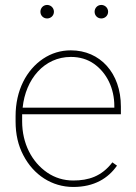

<svg xmlns="http://www.w3.org/2000/svg" viewBox="-20 -740 544 770"><path d="M273.9 9.8C358.4 9.8 414.1 -25.4 449.2 -75.7L430.7 -88.9C387.2 -32.2 334.5 -16.1 273.9 -16.1C235.4 -16.1 200.2 -26.9 169.4 -47.9C107.4 -90.3 68.8 -165 68.8 -252.9V-281.7H464.8V-312.5C464.8 -447.3 381.3 -538.1 264.2 -538.1C223.6 -538.1 186.5 -526.9 152.8 -504.4C85.9 -459.5 42.5 -377.4 42.5 -274.4V-252.9C42.5 -201.7 52.7 -156.7 73.7 -117.2C114.7 -38.1 188.5 9.8 273.9 9.8ZM142.1 -692.9C142.1 -677.7 153.8 -666 168.9 -666C184.1 -666 196.3 -677.7 196.3 -692.9C196.3 -708 184.1 -720.2 168.9 -720.2C153.8 -720.2 142.1 -708 142.1 -692.9ZM359.4 -692.9C359.4 -677.7 371.1 -666 386.2 -666C401.4 -666 413.6 -677.7 413.6 -692.9C413.6 -708 401.4 -720.2 386.2 -720.2C371.1 -720.2 359.4 -708 359.4 -692.9ZM264.2 -511.7C299.8 -511.7 330.6 -502.4 356.4 -484.4C408.7 -447.8 438.5 -385.3 438.5 -314.5V-308.1H70.8C82.5 -423.3 157.7 -511.7 264.2 -511.7Z"/></svg>

Font: Vazirmatn Thin
Style: Regular
Weight: 100
Designer: Saber Rastikerdar
Foundry: Saber Rastikerdar
Version: Version 33.003